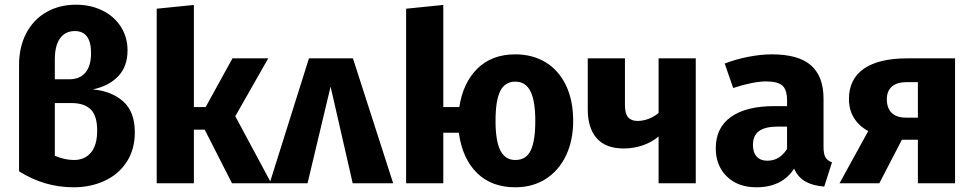

<svg xmlns="http://www.w3.org/2000/svg" viewBox="-20 -779 4139 816"><path d="M553 -217Q553 -144 518.5 -91Q484 -38 424.5 -10.5Q365 17 293 17Q168 17 61 -51V-503Q61 -580 92 -638.5Q123 -697 178 -728Q233 -759 303 -759Q365 -759 415 -734.5Q465 -710 493.5 -665.5Q522 -621 522 -565Q522 -496 482 -454.5Q442 -413 374 -399Q454 -392 503.5 -348Q553 -304 553 -217ZM213 -526V-442H274Q319 -442 343 -470.5Q367 -499 367 -553Q367 -647 298 -647Q258 -647 235.5 -616.5Q213 -586 213 -526ZM393 -224Q393 -287 365.5 -314Q338 -341 284 -341H213V-117Q255 -99 294 -99Q340 -99 366.5 -130.5Q393 -162 393 -224Z M980 -285 1133 0H966L850 -228H804V0H646V-742L804 -758V-324H854L968 -531H1120Z M1480 -531 1651 0H1479L1385 -411L1287 0H1126L1293 -531Z M2416 -265Q2416 -182 2385.5 -118Q2355 -54 2299.5 -18.5Q2244 17 2170 17Q2069 17 2007 -44Q1945 -105 1930 -215H1864V0H1706V-742L1864 -758V-324H1932Q1948 -428 2009.5 -488Q2071 -548 2170 -548Q2243 -548 2298.5 -514.5Q2354 -481 2385 -417Q2416 -353 2416 -265ZM2255 -265Q2255 -350 2234.5 -391Q2214 -432 2170 -432Q2126 -432 2106 -392Q2086 -352 2086 -266Q2086 -180 2106.5 -139.5Q2127 -99 2170 -99Q2216 -99 2235.5 -139.5Q2255 -180 2255 -265Z M2937 -531V0H2779V-199Q2751 -175 2712.5 -161.5Q2674 -148 2631 -148Q2554 -148 2516 -191.5Q2478 -235 2478 -313V-531H2636V-333Q2636 -296 2649.5 -280.5Q2663 -265 2690 -265Q2714 -265 2738 -274.5Q2762 -284 2779 -299V-531Z M3516 -89 3483 14Q3434 10 3403 -7.5Q3372 -25 3355 -62Q3303 17 3195 17Q3116 17 3069 -29Q3022 -75 3022 -149Q3022 -236 3086.5 -282Q3151 -328 3271 -328H3325V-351Q3325 -398 3305 -415.5Q3285 -433 3235 -433Q3209 -433 3172 -425.5Q3135 -418 3096 -405L3060 -509Q3110 -528 3162.5 -538Q3215 -548 3260 -548Q3374 -548 3427 -501Q3480 -454 3480 -360V-154Q3480 -124 3488.5 -110Q3497 -96 3516 -89ZM3325 -146V-241H3286Q3232 -241 3206 -222Q3180 -203 3180 -163Q3180 -131 3196 -113.5Q3212 -96 3241 -96Q3294 -96 3325 -146Z M4039 -531V0H3881V-185H3813L3717 0H3548L3670 -222Q3631 -243 3609.5 -277.5Q3588 -312 3588 -358Q3588 -443 3651.5 -487Q3715 -531 3836 -531ZM3881 -279V-430H3835Q3792 -430 3770.5 -411Q3749 -392 3749 -357Q3749 -320 3769.5 -299.5Q3790 -279 3832 -279Z"/></svg>

Font: Fira Sans BGR
Style: Bold
Weight: 700
Designer: bBox Type GmbH & Carrois Corporate GbR & Edenspiekermann AG
Foundry: bBox Type GmbH & Carrois Corporate GbR & Edenspiekermann AG
Version: Version 4.301